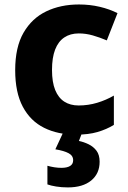

<svg xmlns="http://www.w3.org/2000/svg" viewBox="-20 -577 560 837"><path d="M312.1 10Q232.4 10 172.5 -19.7Q112.6 -49.3 79.4 -111.7Q46.2 -174 46.2 -271.1Q46.2 -371.4 82.6 -434.4Q119 -497.4 181.5 -527.4Q244.1 -557.5 324.2 -557.5Q371.9 -557.5 415 -547.3Q458 -537.1 492.2 -519.7L445.6 -400.9Q414.9 -413.9 384.6 -422.6Q354.2 -431.3 323.5 -431.3Q286.4 -431.3 260.2 -413.7Q233.9 -396 220.3 -360.8Q206.7 -325.6 206.7 -272.1Q206.7 -218.8 220.6 -184.6Q234.6 -150.4 260.5 -133.8Q286.4 -117.2 322.6 -117.2Q364.6 -117.2 403.5 -128.9Q442.3 -140.6 476.4 -160.3V-32.5Q444.7 -13.1 405.1 -1.5Q365.5 10 312.1 10ZM414.3 128.2Q414.3 179.6 377.7 209.8Q341 240 275.8 240Q248 240 224.7 236.1Q201.4 232.3 186.7 226.9V145.6Q201.1 149.7 216.8 152.2Q232.4 154.7 247.8 154.7Q272.3 154.7 285.6 146.5Q298.9 138.4 298.9 121.5Q298.9 101.5 279.1 90.9Q259.3 80.2 221.3 73.9L255.6 0H338.5L324 37.5Q345.3 41.8 366.3 52Q387.3 62.2 400.8 80.2Q414.3 98.2 414.3 128.2Z"/></svg>

Font: Noto Sans Oriya
Style: Regular
Weight: 400
Designer: Amélie Bonet and Sol Matas
Foundry: Google LLC
Version: Version 2.006